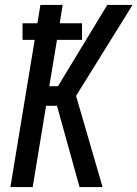

<svg xmlns="http://www.w3.org/2000/svg" viewBox="-20 -755 555 775"><path d="M22 0 120 -594H71V-661H131L143 -735H233L221 -661H311V-594H210L179 -407H214L413 -735H515L287 -368L394 0H301L210 -328H166L112 0Z"/></svg>

Font: Iosevka Medium Oblique
Style: Regular
Weight: 500
Italic angle: -9°
Monospace: yes
Designer: Belleve Invis
Foundry: Belleve Invis
Version: Version 32.5.0; ttfautohint (v1.8.4)